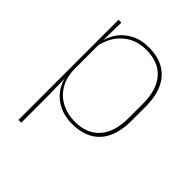

<svg xmlns="http://www.w3.org/2000/svg" viewBox="-189 -607 892 892"><g transform="rotate(45 257.0 -161.5)"><path d="M270 9.5Q220 9.5 180.2 -11Q140.5 -31.5 117 -68.5Q93.5 -105.5 93 -155.5H87L98 -172Q101 -117.5 125.2 -80.8Q149.5 -44 187.8 -25.5Q226 -7 271 -7Q351 -7 394 -55.5Q437 -104 437 -196V-288.5Q437 -381 394.2 -429.8Q351.5 -478.5 269.5 -478.5Q223.5 -478.5 187 -459Q150.5 -439.5 127 -404.5Q103.5 -369.5 96 -323L87 -341.5H92.5Q97.5 -384 120.2 -418.8Q143 -453.5 181.5 -474.2Q220 -495 271.5 -495Q361 -495 408.2 -441.8Q455.5 -388.5 455.5 -288.5V-196Q455.5 -96 407.8 -43.2Q360 9.5 270 9.5ZM81 172V-485.5H99.5L97.5 -356L98 -346.5V-138L97 -130.5L99.5 0V172Z"/></g></svg>

Font: Anek Bangla Thin
Style: Regular
Weight: 250
Designer: Sulekha Rajkumar (Bangla), Yesha Goshar (Latin)
Foundry: Ek Type
Version: Version 1.003